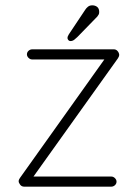

<svg xmlns="http://www.w3.org/2000/svg" viewBox="-20 -700 517 720"><path d="M87 -38H397Q405 -38 411 -32Q417 -26 417 -19Q417 -11 411 -5.5Q405 0 397 0H71Q61 0 55.5 -7.5Q50 -15 50 -20Q50 -24 51.5 -27Q53 -30 55 -33L377 -485L382 -477H101Q93 -477 87 -483Q81 -489 81 -496Q81 -504 87 -509.5Q93 -515 101 -515H407Q415 -515 420.5 -509Q426 -503 427 -495Q427 -491 425.5 -487.5Q424 -484 422 -481L102 -33ZM244 -546Q239 -546 236 -550Q233 -554 233 -558Q233 -563 238 -571L300 -664Q303 -669 309.5 -674.5Q316 -680 326 -680Q337 -680 344.5 -674Q352 -668 352 -655Q352 -649 350 -645.5Q348 -642 345 -638L270 -561Q265 -556 258.5 -551Q252 -546 244 -546Z"/></svg>

Font: Quicksand Variable Light
Style: Regular
Weight: 300
Designer: Andrew Paglinawan
Foundry: Andrew Paglinawan
Version: Version 3.004